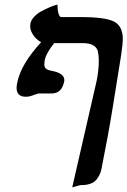

<svg xmlns="http://www.w3.org/2000/svg" viewBox="-20 -596 552 832"><path d="M203.1 -190.9H180.2H147.9Q145.5 -190.9 127.9 -185.1Q109.4 -176.8 91.8 -176.8Q51.8 -176.8 51.8 -215.8Q51.8 -223.1 55.2 -240.2Q71.3 -318.4 158.2 -413.1Q138.7 -423.3 124.8 -443.1Q110.8 -462.9 110.8 -482.9Q110.8 -490.2 111.8 -494.1Q114.7 -509.3 128.2 -523.4Q141.6 -537.6 158.2 -546.6Q174.8 -555.7 190.9 -562.7Q207 -569.8 217.8 -573.2L229 -576.2Q229 -553.7 233.4 -537.8Q237.8 -522 246.1 -522H331.1Q436.5 -522 474.4 -502.4Q512.2 -482.9 512.2 -425.8Q512.2 -407.2 504.9 -356.9L469.2 -134.8Q449.2 -10.7 419.9 134.8Q416 154.8 407.2 168.9Q398.9 183.1 390.4 190.2Q381.8 197.3 369.4 200.9Q356.9 204.6 349.1 205.3Q341.3 206.1 330.1 206.1Q327.1 206.1 293 215.8L398.9 -246.1Q408.2 -294.9 408.2 -333Q408.2 -355.5 403.8 -375Q393.1 -409.2 338.9 -409.2H214.8Q180.7 -366.7 173.8 -335.9Q171.9 -322.3 171.9 -317.9Q171.9 -305.2 179.2 -298.6Q186.5 -292 204.1 -289.1Q258.8 -278.8 258.8 -249Q258.8 -247.6 258.3 -245.1Q257.8 -242.7 257.8 -241.2Q247.1 -190.9 203.1 -190.9Z"/></svg>

Font: Linux Libertine G
Style: Semibold Italic
Weight: 600
Italic angle: -11.5°
Designer: Philipp H. Poll
Foundry: Philipp H. Poll
Version: Version 5.1.1